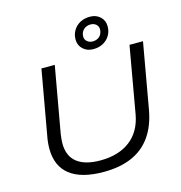

<svg xmlns="http://www.w3.org/2000/svg" viewBox="-130 -1027 1085 1154"><g transform="rotate(-15 412.5 -449.5)"><path d="M374 12Q235 12 164 -43.5Q93 -99 93 -208Q93 -225 95 -245.5Q97 -266 101 -286L172 -686H255L182 -275Q180 -262 178.5 -246.5Q177 -231 177 -218Q177 -139 227 -99.5Q277 -60 372 -60Q485 -60 556.5 -114Q628 -168 647 -271L720 -686H804L732 -279Q715 -183 669.5 -118Q624 -53 550 -20.5Q476 12 374 12ZM504 -717Q466 -717 440.5 -740.5Q415 -764 415 -800Q415 -832 430.5 -857.5Q446 -883 472.5 -897Q499 -911 533 -911Q572 -911 597 -887.5Q622 -864 622 -828Q622 -796 607 -771Q592 -746 565.5 -731.5Q539 -717 504 -717ZM512 -763Q530 -763 544 -770.5Q558 -778 565.5 -792Q573 -806 573 -823Q573 -841 559.5 -853Q546 -865 525 -865Q508 -865 494 -857.5Q480 -850 472 -836.5Q464 -823 464 -805Q464 -787 478 -775Q492 -763 512 -763Z"/></g></svg>

Font: Archivo SemiExpanded Light
Style: Italic
Weight: 300
Width: 6
Italic angle: -10°
Designer: Hector Gatti
Foundry: Omnibus-Type
Version: Version 2.001